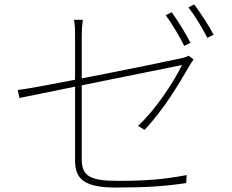

<svg xmlns="http://www.w3.org/2000/svg" viewBox="-20 -829 1040 862"><path d="M751 -774 724 -761C751 -724 788 -663 807 -623L835 -637C813 -681 776 -739 751 -774ZM852 -809 826 -796C855 -759 888 -704 911 -659L939 -673C919 -712 879 -773 852 -809ZM849 -562 827 -579C821 -575 807 -570 792 -567C756 -559 539 -514 347 -477V-671C347 -695 348 -712 352 -740H312C317 -712 317 -697 317 -671V-471C204 -449 103 -430 60 -425L67 -389L317 -440V-108C317 -30 353 13 498 13C640 13 720 7 816 -7L818 -43C718 -24 637 -17 510 -17C381 -17 347 -40 347 -115V-446L797 -537C765 -470 684 -342 600 -264L629 -246C718 -340 784 -454 832 -536C837 -544 843 -555 849 -562Z"/></svg>

Font: Harano Aji Gothic K1 ExtraLight
Style: Regular
Weight: 250
Foundry: Masamichi Hosoda
Version: HaranoAjiGothicK1-ExtraLight version 20230610;ttx 4.39.4